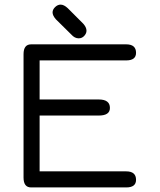

<svg xmlns="http://www.w3.org/2000/svg" viewBox="-20 -820 698 840"><path d="M153.3 -314.5V-70.3H532.2Q575.2 -70.3 575.2 -33.2Q575.2 0 532.2 0H116.2Q83 0 83 -43V-583Q83 -626 116.2 -626H532.2Q575.2 -626 575.2 -588.9Q575.2 -555.7 532.2 -555.7H153.3V-384.8H412.1Q460.9 -384.8 460.9 -347.7Q460.9 -314.5 412.1 -314.5ZM344.7 -715.8Q358.4 -700.2 358.4 -685.5Q358.4 -673.8 348.6 -663.1Q338.9 -652.3 324.2 -652.3Q306.6 -652.3 292 -668.9L224.6 -735.4Q210 -752 210 -765.6Q210 -778.3 221.2 -789.1Q232.4 -799.8 245.1 -799.8Q259.8 -799.8 276.4 -784.2Z"/></svg>

Font: Jura
Style: DemiBold
Weight: 600
Version: Version 2.4